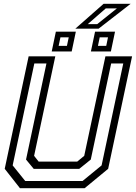

<svg xmlns="http://www.w3.org/2000/svg" viewBox="-20 -999 721 1019"><path d="M86 0 5 -103 132 -700H273.5L161 -172L185 -141.5H390L427 -172L539.5 -700H681L554 -103L429 0ZM113.8 -38.5H418.2L519.2 -121.2L634.2 -662.2H570L461.8 -152.2L400.5 -102.8H159L118.2 -152.2L226.5 -662.2H162.2L47.2 -121.2ZM462.5 -726 484.5 -831H590.5L568.5 -726ZM254.5 -726 276.5 -831H382.5L360.5 -726ZM291.2 -755.5H335.2L344.8 -801H300.8ZM499.8 -755.5H543.8L553.2 -801H509.2ZM380 -847 530 -979H673.5L503.5 -847ZM445.8 -871H496.2L600.5 -954.5H541.5Z"/></svg>

Font: Tourney Thin
Style: Italic
Weight: 100
Italic angle: -12°
Designer: Tyler Finck
Foundry: Etcetera Type Co
Version: Version 1.015